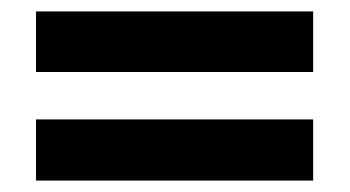

<svg xmlns="http://www.w3.org/2000/svg" viewBox="-20 -511 612 336"><path d="M43 -385V-491H528V-385ZM43 -195V-302H528V-195Z"/></svg>

Font: Noto Sans Kannada
Style: Bold
Weight: 700
Designer: Jelle Bosma - Monotype Design Team
Foundry: Monotype Imaging Inc.
Version: Version 2.005; ttfautohint (v1.8.4.7-5d5b)